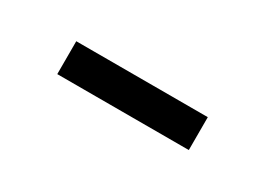

<svg xmlns="http://www.w3.org/2000/svg" viewBox="-18 -419 370 268"><g transform="rotate(30 167.0 -285.5)"><path d="M61 -312H273V-259H61Z"/></g></svg>

Font: Saira SemiCondensed Light
Style: Regular
Weight: 300
Width: 4
Designer: Hector Gatti with collaboration of the Omnibus-Type team
Foundry: Omnibus-Type
Version: Version 0.072; ttfautohint (v1.8)